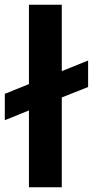

<svg xmlns="http://www.w3.org/2000/svg" viewBox="-50 -788 391 808"><path d="M71.8 0V-323.2L-29.8 -282.2V-393.1L71.8 -434.1V-768.1H210V-488.8L320.8 -533.2V-421.9L210 -377.9V0Z"/></svg>

Font: Standard
Style: Bold
Weight: 400
Designer: Bryce Wilner
Version: Version 2.000;PS 2.0;hotconv 16.6.51;makeotf.lib2.5.65220 DE